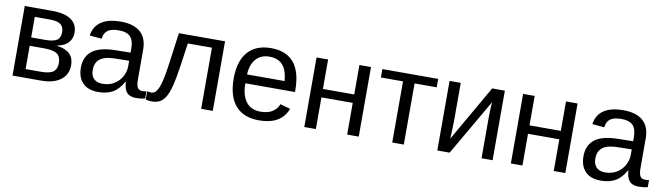

<svg xmlns="http://www.w3.org/2000/svg" viewBox="-34 -982 4960 1436"><g transform="rotate(10 2446.5 -264.0)"><path d="M275.4 -528.3Q373 -528.3 421.9 -494.1Q470.7 -460 470.7 -396Q470.7 -350.6 442.9 -320.3Q415 -290 361.8 -279.8V-276.4Q487.8 -259.8 487.8 -152.3Q487.8 -80.6 434.3 -40.3Q380.9 0 286.6 0H69.3V-528.3ZM157.2 -305.2H262.7Q325.2 -305.2 351.8 -322.8Q378.4 -340.3 378.4 -384.3Q378.4 -424.3 353.5 -442.9Q328.6 -461.4 269.5 -461.4H157.2ZM157.2 -64.9H272.5Q339.8 -64.9 367.2 -85.7Q394.5 -106.4 394.5 -151.9Q394.5 -201.2 365.5 -221.4Q336.4 -241.7 266.6 -241.7H157.2Z M722.2 9.8Q642.6 9.8 602.5 -32.2Q562.5 -74.2 562.5 -147.5Q562.5 -229.5 616.5 -273.4Q670.4 -317.4 790.5 -320.3L909.2 -322.3V-351.1Q909.2 -415.5 881.8 -443.4Q854.5 -471.2 795.9 -471.2Q736.8 -471.2 710 -451.2Q683.1 -431.2 677.7 -387.2L585.9 -395.5Q608.4 -538.1 797.9 -538.1Q897.5 -538.1 947.8 -492.4Q998 -446.8 998 -360.4V-132.8Q998 -93.8 1008.3 -74Q1018.6 -54.2 1047.4 -54.2Q1061 -54.2 1076.2 -57.6V-2.9Q1044.4 4.9 1008.3 4.9Q959.5 4.9 937.3 -20.8Q915 -46.4 912.1 -101.1H909.2Q875.5 -40.5 830.8 -15.4Q786.1 9.8 722.2 9.8ZM909.2 -260.7 813 -258.8Q751.5 -258.3 719.2 -246.1Q687 -234.4 669.9 -210Q652.8 -185.5 652.8 -146Q652.8 -103 676 -79.6Q699.2 -56.2 742.2 -56.2Q791 -56.2 828.1 -78.1Q865.7 -100.1 887.5 -138.4Q909.2 -176.8 909.2 -217.3Z M1240.7 -64.5Q1222.7 -26.4 1196 -8.3Q1169.4 9.8 1127.4 9.8Q1102.1 9.8 1081.5 3.4V-59.6Q1094.2 -55.2 1114.7 -55.2Q1124 -55.2 1136 -61.3Q1147.9 -67.4 1161.6 -92.5Q1175.3 -117.7 1188 -174.8Q1191.9 -192.9 1196 -216.3Q1200.2 -239.7 1205.6 -277.8Q1210.9 -315.9 1219.2 -376.2Q1227.5 -436.5 1239.7 -528.3H1590.3V0H1502V-464.4H1318.8Q1304.7 -357.9 1293.5 -286.1Q1282.2 -214.4 1274.4 -177.2Q1259.3 -102.5 1240.7 -64.5Z M1794.4 -245.6Q1794.4 -154.8 1832 -105.5Q1869.6 -56.2 1941.9 -56.2Q1999 -56.2 2033.4 -79.1Q2067.9 -102.1 2080.1 -137.2L2157.2 -115.2Q2109.9 9.8 1941.9 9.8Q1824.7 9.8 1763.4 -60.1Q1702.1 -129.9 1702.1 -267.6Q1702.1 -398.4 1763.4 -468.3Q1824.7 -538.1 1938.5 -538.1Q2171.4 -538.1 2171.4 -257.3V-245.6ZM2080.6 -313Q2073.2 -396.5 2038.1 -434.8Q2002.9 -473.1 1937 -473.1Q1873 -473.1 1835.7 -430.4Q1798.3 -387.7 1795.4 -313Z M2373 -240.7V0H2285.2V-528.3H2373V-304.7H2610.8V-528.3H2698.7V0H2610.8V-240.7Z M3041 -464.4V0H2953.1V-464.4H2785.2V-528.3H3209V-464.4Z M3636.2 -426.3 3389.2 0H3295.4V-528.3H3380.4V-239.3Q3380.4 -208 3378.4 -172.9Q3376.5 -137.7 3375.5 -104L3619.1 -528.3H3715.3V0H3631.3V-322.3Q3631.3 -334 3632.1 -354.7Q3632.8 -375.5 3634 -396Q3635.3 -416.5 3636.2 -426.3Z M3941.9 -240.7V0H3854V-528.3H3941.9V-304.7H4179.7V-528.3H4267.6V0H4179.7V-240.7Z M4539.1 9.8Q4459.5 9.8 4419.4 -32.2Q4379.4 -74.2 4379.4 -147.5Q4379.4 -229.5 4433.3 -273.4Q4487.3 -317.4 4607.4 -320.3L4726.1 -322.3V-351.1Q4726.1 -415.5 4698.7 -443.4Q4671.4 -471.2 4612.8 -471.2Q4553.7 -471.2 4526.9 -451.2Q4500 -431.2 4494.6 -387.2L4402.8 -395.5Q4425.3 -538.1 4614.7 -538.1Q4714.4 -538.1 4764.6 -492.4Q4814.9 -446.8 4814.9 -360.4V-132.8Q4814.9 -93.8 4825.2 -74Q4835.4 -54.2 4864.3 -54.2Q4877.9 -54.2 4893.1 -57.6V-2.9Q4861.3 4.9 4825.2 4.9Q4776.4 4.9 4754.2 -20.8Q4731.9 -46.4 4729 -101.1H4726.1Q4692.4 -40.5 4647.7 -15.4Q4603 9.8 4539.1 9.8ZM4726.1 -260.7 4629.9 -258.8Q4568.4 -258.3 4536.1 -246.1Q4503.9 -234.4 4486.8 -210Q4469.7 -185.5 4469.7 -146Q4469.7 -103 4492.9 -79.6Q4516.1 -56.2 4559.1 -56.2Q4607.9 -56.2 4645 -78.1Q4682.6 -100.1 4704.3 -138.4Q4726.1 -176.8 4726.1 -217.3Z"/></g></svg>

Font: Arimo
Style: Regular
Weight: 400
Designer: Steve Matteson
Foundry: Monotype Imaging Inc.
Version: Version 1.33